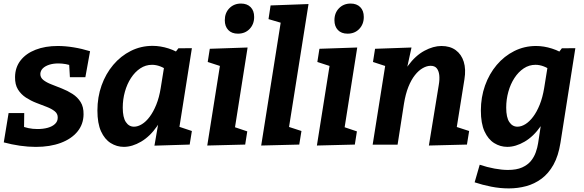

<svg xmlns="http://www.w3.org/2000/svg" viewBox="-20 -801 3233 1063"><path d="M178.4 12.3Q136 12.3 90 5.7Q44 -1 0.9 -12.7L27.6 -175.1H114.2L112.9 -77.5L94.5 -104.9Q114.5 -96.6 137.5 -91.6Q160.4 -86.6 187.8 -86.6Q219.4 -86.6 244.7 -93.7Q270 -100.8 284.8 -115Q299.6 -129.1 299.6 -149.4Q300.3 -171.3 282.9 -185.1Q265.6 -198.9 238.6 -209.3Q211.6 -219.6 181.1 -231.4Q150.6 -243.2 123.6 -260.7Q96.6 -278.3 79.6 -305.4Q62.6 -332.6 63.3 -374.6Q63.9 -428 93.9 -466.5Q123.9 -505 177.2 -525.7Q230.4 -546.4 300.1 -546.4Q341.5 -546.4 387.5 -538.9Q433.6 -531.4 478.6 -517.4L452.6 -373.6H367L362.4 -453.2L384.7 -433.8Q366.1 -442.2 344.5 -446Q322.8 -449.8 302.8 -449.8Q274.5 -449.8 252.2 -442.5Q229.9 -435.2 217.1 -422.6Q204.3 -409.9 203.3 -392Q202.9 -371.7 220.1 -358Q237.3 -344.4 264.8 -333.8Q292.3 -323.1 322.9 -310.9Q353.6 -298.8 381.3 -281.1Q409 -263.4 426.1 -236.4Q443.3 -209.4 442.6 -167.8Q442 -113.1 408.8 -72.5Q375.6 -32 316.2 -9.8Q256.8 12.3 178.4 12.3Z M665.5 12.1Q626.5 12.1 592.9 -8.9Q559.4 -29.9 539.3 -74Q519.3 -118 519.3 -189.1Q519.3 -263.2 542.3 -327.9Q565.4 -392.6 606.9 -441.8Q648.5 -491.1 704.3 -519.1Q760.1 -547.1 824.9 -547.1Q867.8 -547.1 913 -532.8Q958.2 -518.5 1003 -486.4L941.1 -499.1L967.7 -533.6L1042.4 -534.3L962.4 -28.5L914.5 -118.4L1042.3 -75.7L1030.1 -0.6L835.1 5.4L865.3 -168.8L906.1 -242.8Q889.4 -159.4 849.8 -102.4Q810.2 -45.5 761.1 -16.7Q712 12.1 665.5 12.1ZM721.8 -99.6Q743.2 -99.6 765.8 -113.5Q788.5 -127.4 808.7 -154.5Q829 -181.5 845.2 -221.4Q861.4 -261.2 869.7 -313.2L892 -451.7L914.7 -406.3Q890 -424.9 867.1 -433.5Q844.2 -442.2 821.8 -442.2Q786.3 -442.2 756.7 -422.5Q727.1 -402.8 705.2 -369.2Q683.3 -335.6 671.5 -293.1Q659.6 -250.6 659.6 -205.1Q659.6 -150.9 676.8 -125.3Q693.9 -99.6 721.8 -99.6Z M1127.5 4.7 1208.2 -503.4 1257.8 -416.3 1130 -457.9 1141.5 -530.9 1350.8 -538 1270.2 -27.5 1222.2 -116.3 1349 -73.6 1337.5 -0.6ZM1297.4 -614.6Q1262.8 -614.6 1243.7 -634.9Q1224.6 -655.2 1224.6 -689Q1224.6 -729.6 1250 -755.5Q1275.4 -781.3 1314.3 -781.3Q1347.8 -781.3 1367.4 -761.7Q1387.1 -742.1 1387.1 -706.9Q1387.1 -667 1362 -640.8Q1337 -614.6 1297.4 -614.6Z M1426.1 4.7 1544.8 -743.7 1593.7 -657.7 1466.6 -695.2 1478.1 -770.9 1688.1 -778.6 1569.4 -29.5 1518.1 -118.4 1649 -75.7 1636.8 -0.6Z M1734.5 4.7 1815.2 -503.4 1864.8 -416.3 1737 -457.9 1748.5 -530.9 1957.8 -538 1877.2 -27.5 1829.2 -116.3 1956 -73.6 1944.5 -0.6ZM1904.4 -614.6Q1869.8 -614.6 1850.7 -634.9Q1831.6 -655.2 1831.6 -689Q1831.6 -729.6 1857 -755.5Q1882.4 -781.3 1921.3 -781.3Q1954.8 -781.3 1974.4 -761.7Q1994.1 -742.1 1994.1 -706.9Q1994.1 -667 1969 -640.8Q1944 -614.6 1904.4 -614.6Z M2354.5 4.7 2409.1 -329.6Q2414.7 -361.5 2411.9 -385.5Q2409.1 -409.4 2397.8 -423.1Q2386.6 -436.7 2364.1 -436.7Q2343.1 -436.7 2320.5 -423.8Q2297.8 -411 2277.4 -385.3Q2256.9 -359.6 2241 -320.1Q2225.2 -280.5 2216.6 -227.2L2181.2 0H2043.2L2123.2 -503.4L2172.1 -416.3L2045 -457.9L2056.5 -530.9L2258.3 -538L2221.3 -368.2L2177.5 -292.1Q2197.9 -381.2 2239 -437.2Q2280.1 -493.2 2329.6 -519.8Q2379 -546.4 2424.1 -546.4Q2471.4 -546.4 2502.9 -523.5Q2534.5 -500.5 2547.5 -459.1Q2560.5 -417.6 2551.2 -361.4L2505.1 -73.6L2445.5 -118.4L2577.4 -75.7L2565.2 -0.6Z M2797.4 242.1Q2748.1 242.1 2699.2 232.4Q2650.4 222.7 2607.8 208.4L2635.9 111Q2677.2 125 2718.2 132.4Q2759.3 139.9 2791.9 139.9Q2839.8 139.9 2870.7 126Q2901.5 112.1 2919.4 90.1Q2937.3 68.1 2946.4 41.9Q2955.6 15.8 2959.2 -8L2983.8 -169.2L3029.8 -242.8Q3013 -159.4 2973.5 -102.4Q2933.9 -45.5 2884.5 -16.7Q2835 12.1 2788.5 12.1Q2749.5 12.1 2715.9 -8.9Q2682.4 -29.9 2662.3 -74Q2642.3 -118 2642.3 -189.1Q2642.3 -262.5 2665.3 -327.2Q2688.4 -392 2729.9 -441.2Q2771.5 -490.4 2827.3 -518.4Q2883.1 -546.4 2947.9 -546.4Q2990.8 -546.4 3036 -532.1Q3081.2 -517.9 3126 -486.4L3066.1 -501.4L3090.7 -533.6L3165.4 -534.3L3082.9 -10Q3071.5 62.1 3044.4 110.7Q3017.4 159.2 2978.4 188.2Q2939.5 217.1 2893.2 229.6Q2846.9 242.1 2797.4 242.1ZM2844.8 -99.6Q2866.2 -99.6 2888.7 -113.5Q2911.1 -127.4 2931.6 -154.5Q2952 -181.5 2968.1 -221.4Q2984.1 -261.2 2992.7 -313.2L3015 -451.7L3037.7 -406.3Q3013 -424.9 2990.1 -433.5Q2967.2 -442.2 2944.8 -442.2Q2909.3 -442.2 2879.7 -422.5Q2850.1 -402.8 2828.2 -369.2Q2806.3 -335.6 2794.5 -293.1Q2782.6 -250.6 2782.6 -205.1Q2782.6 -150.9 2799.8 -125.3Q2816.9 -99.6 2844.8 -99.6Z"/></svg>

Font: Bitter Thin
Style: Italic
Weight: 100
Italic angle: -9°
Designer: Sol Matas, and Bitter project Authors
Foundry: Sol Matas
Version: Version 2.002